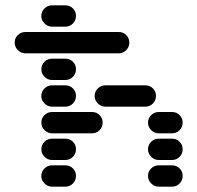

<svg xmlns="http://www.w3.org/2000/svg" viewBox="-20 -710 740 720"><path d="M135 -650Q135 -634 147 -622Q159 -610 175 -610H225Q242 -610 253.5 -622Q265 -634 265 -650Q265 -667 253.5 -678.5Q242 -690 225 -690H175Q159 -690 147 -678.5Q135 -667 135 -650ZM35 -550Q35 -534 47 -522Q59 -510 75 -510H425Q442 -510 453.5 -522Q465 -534 465 -550Q465 -567 453.5 -578.5Q442 -590 425 -590H75Q59 -590 47 -578.5Q35 -567 35 -550ZM135 -450Q135 -434 147 -422Q159 -410 175 -410H225Q242 -410 253.5 -422Q265 -434 265 -450Q265 -467 253.5 -478.5Q242 -490 225 -490H175Q159 -490 147 -478.5Q135 -467 135 -450ZM135 -350Q135 -334 147 -322Q159 -310 175 -310H225Q242 -310 253.5 -322Q265 -334 265 -350Q265 -367 253.5 -378.5Q242 -390 225 -390H175Q159 -390 147 -378.5Q135 -367 135 -350ZM335 -350Q335 -334 347 -322Q359 -310 375 -310H525Q542 -310 553.5 -322Q565 -334 565 -350Q565 -367 553.5 -378.5Q542 -390 525 -390H375Q359 -390 347 -378.5Q335 -367 335 -350ZM135 -250Q135 -234 147 -222Q159 -210 175 -210H325Q342 -210 353.5 -222Q365 -234 365 -250Q365 -267 353.5 -278.5Q342 -290 325 -290H175Q159 -290 147 -278.5Q135 -267 135 -250ZM535 -250Q535 -234 547 -222Q559 -210 575 -210H625Q642 -210 653.5 -222Q665 -234 665 -250Q665 -267 653.5 -278.5Q642 -290 625 -290H575Q559 -290 547 -278.5Q535 -267 535 -250ZM135 -150Q135 -134 147 -122Q159 -110 175 -110H225Q242 -110 253.5 -122Q265 -134 265 -150Q265 -167 253.5 -178.5Q242 -190 225 -190H175Q159 -190 147 -178.5Q135 -167 135 -150ZM535 -150Q535 -134 547 -122Q559 -110 575 -110H625Q642 -110 653.5 -122Q665 -134 665 -150Q665 -167 653.5 -178.5Q642 -190 625 -190H575Q559 -190 547 -178.5Q535 -167 535 -150ZM135 -50Q135 -34 147 -22Q159 -10 175 -10H225Q242 -10 253.5 -22Q265 -34 265 -50Q265 -67 253.5 -78.5Q242 -90 225 -90H175Q159 -90 147 -78.5Q135 -67 135 -50ZM535 -50Q535 -34 547 -22Q559 -10 575 -10H625Q642 -10 653.5 -22Q665 -34 665 -50Q665 -67 653.5 -78.5Q642 -90 625 -90H575Q559 -90 547 -78.5Q535 -67 535 -50Z"/></svg>

Font: Matrix Sans Raster
Style: Regular
Weight: 400
Designer: Brad Neil
Version: Version 1.100